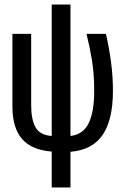

<svg xmlns="http://www.w3.org/2000/svg" viewBox="-20 -676 540 850"><path d="M209 -5Q120 -12 77.5 -61Q35 -110 35 -204V-526H118V-210Q118 -148 137 -113Q156 -78 209 -74V-656H292V-74Q349 -81 373 -131.5Q397 -182 397 -272Q397 -350 387 -410Q377 -470 363 -526H449Q463 -466 471.5 -401.5Q480 -337 480 -274Q480 -146 434.5 -79Q389 -12 292 -4V154H209Z"/></svg>

Font: D2Coding
Style: Regular
Weight: 400
Monospace: yes
Designer: Yong-Rak Park; Jeong-Hwan Yoon; Sang-Min Lee;
Foundry: NHN Corporation
Version: Version 1.3.2; Build 20180524